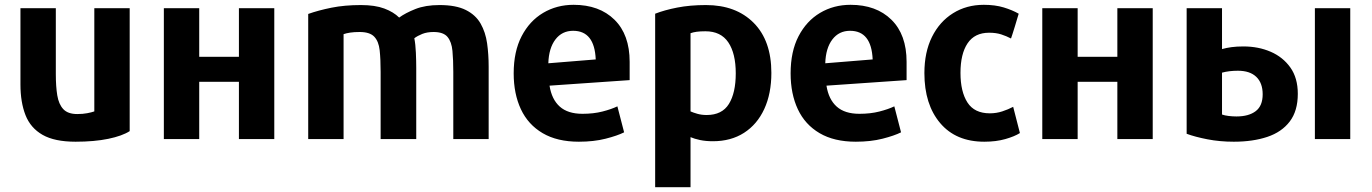

<svg xmlns="http://www.w3.org/2000/svg" viewBox="-20 -570 5703 798"><path d="M519 -25V-536H372V-107Q361 -103 342.5 -99.5Q324 -96 301 -96Q262 -96 243 -116.5Q224 -137 218 -174Q212 -211 212 -262V-536H65V-219Q65 -145 86 -91.5Q107 -38 157 -9.5Q207 19 294 19Q372 19 430 7Q488 -5 519 -25Z M1120 -536H973V-334H808V-536H661V8H808V-230H973V8H1120Z M2011 8V-293Q2011 -344 2004.5 -390Q1998 -436 1977.5 -472Q1957 -508 1916 -528.5Q1875 -549 1807 -549Q1748 -549 1706.5 -532.5Q1665 -516 1639 -497Q1616 -520 1577.5 -534.5Q1539 -549 1480 -549Q1412 -549 1357.5 -538Q1303 -527 1261 -512V8H1408V-428Q1419 -432 1435.5 -434.5Q1452 -437 1475 -437Q1517 -437 1535.5 -417.5Q1554 -398 1558 -361Q1562 -324 1562 -271V8H1710V-288Q1710 -316 1708.5 -351Q1707 -386 1702 -411Q1715 -421 1735 -429Q1755 -437 1782 -437Q1823 -437 1840 -416.5Q1857 -396 1860.5 -358.5Q1864 -321 1864 -271V8Z M2597 -237V-313Q2597 -426 2534 -488Q2471 -550 2364 -550Q2294 -550 2237.5 -516.5Q2181 -483 2148 -419.5Q2115 -356 2115 -265Q2115 -180 2145 -116Q2175 -52 2235.5 -16.5Q2296 19 2386 19Q2448 19 2497 6.5Q2546 -6 2574 -20L2546 -128Q2521 -116 2484 -106.5Q2447 -97 2401 -97Q2340 -97 2306.5 -127Q2273 -157 2264 -214ZM2456 -323 2259 -307Q2261 -370 2288.5 -406Q2316 -442 2362 -442Q2451 -442 2456 -323Z M3186 -267Q3186 -401 3112.5 -475Q3039 -549 2914 -549Q2848 -549 2794.5 -538.5Q2741 -528 2703 -513V208H2850V0Q2866 7 2889.5 12Q2913 17 2943 17Q3018 17 3072.5 -18Q3127 -53 3156.5 -117Q3186 -181 3186 -267ZM3038 -265Q3038 -184 3009.5 -138Q2981 -92 2917 -92Q2896 -92 2878.5 -97Q2861 -102 2850 -107V-432Q2861 -436 2875.5 -438Q2890 -440 2912 -440Q2976 -440 3007 -394Q3038 -348 3038 -265Z M3748 -237V-313Q3748 -426 3685 -488Q3622 -550 3515 -550Q3445 -550 3388.5 -516.5Q3332 -483 3299 -419.5Q3266 -356 3266 -265Q3266 -180 3296 -116Q3326 -52 3386.5 -16.5Q3447 19 3537 19Q3599 19 3648 6.5Q3697 -6 3725 -20L3697 -128Q3672 -116 3635 -106.5Q3598 -97 3552 -97Q3491 -97 3457.5 -127Q3424 -157 3415 -214ZM3607 -323 3410 -307Q3412 -370 3439.5 -406Q3467 -442 3513 -442Q3602 -442 3607 -323Z M4219 -17 4191 -126Q4170 -115 4145.5 -107Q4121 -99 4094 -99Q4030 -99 4001 -144Q3972 -189 3972 -267Q3972 -346 4001.5 -390Q4031 -434 4091 -434Q4120 -434 4141.5 -427Q4163 -420 4182 -410Q4183 -413 4188 -428Q4193 -443 4198.5 -461.5Q4204 -480 4208.5 -495Q4213 -510 4214 -513Q4188 -528 4152 -539Q4116 -550 4069 -550Q3997 -550 3941 -515Q3885 -480 3853.5 -416.5Q3822 -353 3822 -266Q3822 -136 3887.5 -58.5Q3953 19 4071 19Q4120 19 4158.5 8Q4197 -3 4219 -17Z M4771 -536H4624V-334H4459V-536H4312V8H4459V-230H4624V8H4771Z M4912 -536V-14Q4947 -1 4998.5 9Q5050 19 5108 19Q5187 19 5247 -1Q5307 -21 5340.5 -65Q5374 -109 5374 -180Q5374 -246 5343 -289.5Q5312 -333 5261 -355Q5210 -377 5148 -377Q5120 -377 5098 -374Q5076 -371 5059 -366V-536ZM5228 -178Q5228 -130 5199 -108Q5170 -86 5119 -86Q5103 -86 5086.5 -88Q5070 -90 5059 -94V-268Q5088 -276 5125 -276Q5175 -276 5201.5 -250.5Q5228 -225 5228 -178ZM5592 8V-536H5445V8Z"/></svg>

Font: Repo Bold
Style: Bold
Weight: 700
Designer: Stefan Peev
Foundry: Context Ltd
Version: Version 1.502